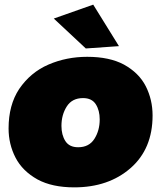

<svg xmlns="http://www.w3.org/2000/svg" viewBox="-20 -800 694 828"><path d="M350 -591 212 -720 382 -780 493 -601ZM300 8Q205 8 142 -26Q76.5 -62.5 46.8 -120.5Q17 -178.5 17 -246Q17 -347 62.5 -416Q111.5 -488 189 -521.5Q266.5 -555 356 -555Q452 -555 514.5 -521.5Q579.5 -485.5 608.8 -427.8Q638 -370 638 -302Q638 -158 543 -75Q448 8 300 8ZM317 -165Q364 -165 387 -201Q410 -237 410 -285Q410 -324 393 -350.5Q376 -377 338 -377Q291 -377 268 -341Q245 -305 245 -257Q245 -218 262 -191.5Q279 -165 317 -165Z"/></svg>

Font: Argentum Sans Black
Style: Italic
Weight: 900
Italic angle: -11°
Designer: Julieta Ulanovsky (font), Cristiano Sobral (main changes and remaster)
Foundry: Julieta Ulanovsky (font), Cristiano Sobral (main changes and remaster)
Version: Version 2.007;June 15, 2022;FontCreator 14.0.0.2814 64-bit; 